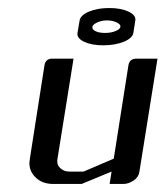

<svg xmlns="http://www.w3.org/2000/svg" viewBox="-20 -458 412 478"><path d="M53.2 -52.2Q53.2 -55.2 54.2 -62L90.8 -295.9Q93.8 -312 109.9 -312H163.1L123 -62Q120.6 -48.8 129.4 -40Q138.7 -30.8 152.8 -30.8H188L263.2 -63L299.8 -295.9Q302.7 -312 319.8 -312H372.1L327.1 -30.8Q325.2 -17.1 313 -8.8Q299.8 0 287.1 0H252.9L257.8 -30.8L183.1 0H112.8Q83.5 0 66.9 -18.1Q53.2 -32.2 53.2 -52.2ZM172.9 -376 178.2 -407.2Q180.7 -420.4 201.7 -429.2Q222.7 -438 252 -438Q280.8 -438 299.8 -429.2Q318.8 -420.4 316.9 -407.2L312 -376Q309.6 -362.8 288.1 -354Q266.1 -345.2 236.8 -345.2Q208 -345.2 189.5 -354Q170.9 -362.8 172.9 -376ZM210 -391.1Q209 -384.8 217.8 -380.4Q226.6 -376 241.7 -376Q256.8 -376 268.1 -380.9Q279.8 -385.7 279.8 -392.1Q280.3 -397 271 -401.9Q260.3 -407.2 246.6 -407.2Q232.4 -407.2 221.7 -401.9Q210.4 -396.5 210 -391.1Z"/></svg>

Font: Hhenum
Style: Italic
Weight: 400
Designer: T. Christopher White
Version: Version 1.0